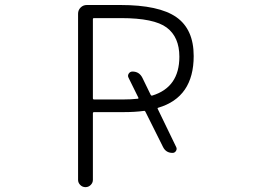

<svg xmlns="http://www.w3.org/2000/svg" viewBox="-20 -774 1040 772"><path d="M534.2 -377Q538.1 -377.9 536.1 -381.8L497.1 -460.9Q492.2 -469.7 497.6 -478Q502.9 -486.3 512.7 -486.3Q540 -486.3 552.7 -460.9L585.9 -392.6Q587.9 -388.7 591.8 -389.6Q701.2 -422.9 701.2 -545.9Q701.2 -625 650.4 -663.1Q599.6 -701.2 466.8 -701.2H358.4Q353.5 -701.2 353.5 -697.3V-378.9Q353.5 -374 358.4 -374H473.6Q505.9 -374 534.2 -377ZM688.5 -182.6Q692.4 -174.8 687.5 -167Q682.6 -159.2 673.8 -159.2Q647.5 -159.2 635.7 -182.6L564.5 -325.2Q562.5 -329.1 558.6 -328.1Q522.5 -323.2 476.6 -323.2H358.4Q353.5 -323.2 353.5 -318.4V-50.8Q353.5 -39.1 344.7 -30.3Q335.9 -21.5 323.7 -21.5Q311.5 -21.5 302.7 -30.3Q293.9 -39.1 293.9 -50.8V-718.8Q293.9 -733.4 304.2 -743.7Q314.5 -753.9 329.1 -753.9H463.9Q619.1 -753.9 689 -705.1Q758.8 -656.2 758.8 -548.8Q758.8 -382.8 616.2 -340.8Q612.3 -339.8 614.3 -335.9Z"/></svg>

Font: Rounded-L Mgen+ 1mn light
Style: Regular
Weight: 200
Designer: [Source Han Sans]
Ryoko NISHIZUKA  (kana & ideographs); Paul D. Hunt (Latin, Greek & Cyrillic); Wenlong ZHANG  (bopomofo
Version: Version 1.059.20150602